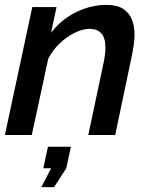

<svg xmlns="http://www.w3.org/2000/svg" viewBox="-20 -552 614 785"><path d="M112 -523H211L189 -418Q215 -453 251 -478.5Q287 -504 329 -518Q371 -532 414 -532Q458 -532 483 -516Q508 -500 519 -472.5Q530 -445 530 -410Q530 -389 526.5 -366Q523 -343 518 -319L451 0H341L403 -293Q407 -312 409 -327.5Q411 -343 411 -357Q411 -397 394.5 -415.5Q378 -434 347 -434Q318 -434 285.5 -418Q253 -402 224 -374.5Q195 -347 177 -311L110 0H0ZM149 213 189 136H157L176 48H270L251 136L201 213Z"/></svg>

Font: Raleway Thin SemiBold
Style: Italic
Weight: 600
Italic angle: -12°
Version: Version 4.026